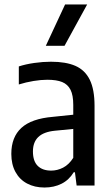

<svg xmlns="http://www.w3.org/2000/svg" viewBox="-20 -828 497 857"><path d="M402 -355.5V0H322L314.5 -59H309Q288 -24.5 254.5 -7.8Q221 9 178.5 9Q134.5 9 101 -8.8Q67.5 -26.5 49 -60.5Q30.5 -94.5 30.5 -141Q30.5 -216 75.5 -257.2Q120.5 -298.5 216 -306.5L307 -316V-360Q307 -403 294.8 -427.2Q282.5 -451.5 257.5 -461.8Q232.5 -472 191 -472Q163 -472 129.5 -466.5Q96 -461 64 -451V-531.5Q94.5 -541.5 133.2 -547Q172 -552.5 207.5 -552.5Q274.5 -552.5 317 -533.8Q359.5 -515 380.8 -471.8Q402 -428.5 402 -355.5ZM307 -123.5V-252.5L225 -244.5Q175 -239.5 151 -216.5Q127 -193.5 127 -152Q127 -109 148.2 -87.8Q169.5 -66.5 208.5 -66.5Q236 -66.5 261.8 -79.8Q287.5 -93 307 -123.5ZM184.5 -623.5 270.5 -808H369L268 -623.5Z"/></svg>

Font: Encode Sans Condensed Medium
Style: Regular
Weight: 500
Width: 3
Designer: Multiple Designers
Foundry: Impallari Type
Version: Version 2.000